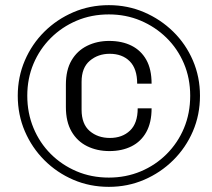

<svg xmlns="http://www.w3.org/2000/svg" viewBox="-20 -716 825 746"><path d="M403 10Q329 10 265 -17.5Q201 -45 152.5 -93.5Q104 -142 76.5 -206Q49 -270 49 -344Q49 -417 76.5 -481Q104 -545 152.5 -593Q201 -641 265 -668.5Q329 -696 403 -696Q476 -696 540 -668.5Q604 -641 653 -593Q702 -545 729.5 -481Q757 -417 757 -344Q757 -270 729.5 -206Q702 -142 653 -93.5Q604 -45 540 -17.5Q476 10 403 10ZM403 -26Q469 -26 526.5 -50Q584 -74 627.5 -117.5Q671 -161 695 -218.5Q719 -276 719 -344Q719 -412 694.5 -469.5Q670 -527 626.5 -569.5Q583 -612 526 -636Q469 -660 403 -660Q335 -660 277.5 -635.5Q220 -611 177 -568Q134 -525 110 -468Q86 -411 86 -344Q86 -277 110 -219Q134 -161 177 -118Q220 -75 277.5 -50.5Q335 -26 403 -26ZM405 -129Q357 -129 318.5 -148Q280 -167 258 -205Q236 -243 236 -300V-387Q236 -444 258 -481.5Q280 -519 318.5 -538Q357 -557 404 -557Q454 -557 491 -538.5Q528 -520 548.5 -483.5Q569 -447 569 -391H513Q513 -449 484 -478Q455 -507 406 -507Q361 -507 329 -480Q297 -453 297 -398V-290Q297 -234 328.5 -207Q360 -180 407 -180Q455 -180 485 -208.5Q515 -237 515 -295H569Q569 -240 548.5 -203Q528 -166 491 -147.5Q454 -129 405 -129Z"/></svg>

Font: Chivo Medium Light
Style: Italic
Weight: 300
Italic angle: -8.05°
Version: Version 2.002